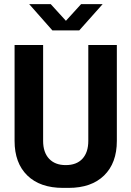

<svg xmlns="http://www.w3.org/2000/svg" viewBox="-20 -905 640 935"><path d="M287 10Q175 10 113 -50.5Q51 -111 51 -219V-686H190V-219Q190 -163 219 -132Q248 -101 300 -101Q353 -101 381.5 -132Q410 -163 410 -219V-686H549V-219Q549 -111 487 -50.5Q425 10 314 10ZM235 -757 122 -885H227L318 -785H284L375 -885H480L366 -757Z"/></svg>

Font: Chivo Mono SemiBold
Style: Regular
Weight: 600
Monospace: yes
Designer: Hector Gatti
Foundry: Omnibus-Type
Version: Version 1.008